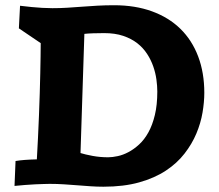

<svg xmlns="http://www.w3.org/2000/svg" viewBox="-20 -704 831 730"><path d="M39.1 -91.8Q47.4 -93.3 55.7 -94.2Q64 -95.2 73.5 -95.9Q83 -96.7 94.5 -97.2Q106 -97.7 120.1 -98.1Q122.6 -138.7 124.5 -181.2Q126.5 -223.6 128.2 -265.9Q129.9 -308.1 131.1 -348.4Q132.3 -388.7 133.1 -424.1Q133.8 -459.5 134.3 -489.3Q134.8 -519 134.8 -540L51.8 -596.2L56.2 -682.1Q78.6 -679.2 100.6 -677.2Q119.1 -675.3 140.6 -674.1Q162.1 -672.9 179.2 -672.9Q208 -672.9 235.6 -674.6Q263.2 -676.3 291.7 -678.5Q320.3 -680.7 350.3 -682.4Q380.4 -684.1 414.1 -684.1Q494.1 -684.1 557.9 -660.9Q621.6 -637.7 665.8 -594.5Q710 -551.3 733.4 -489.5Q756.8 -427.7 756.8 -351.1Q756.8 -315.9 750 -275.9Q743.2 -235.8 726.6 -196.3Q710 -156.7 681.6 -120.1Q653.3 -83.5 610.8 -55.4Q568.4 -27.3 509.5 -10.7Q450.7 5.9 373 5.9Q348.6 5.9 324.2 4.2Q299.8 2.4 274.4 0.5Q249 -1.5 222.9 -3.2Q196.8 -4.9 168.9 -4.9Q161.1 -4.9 146.7 -4.4Q132.3 -3.9 114 -3.2Q95.7 -2.4 75.2 -0.7Q54.7 1 35.2 2.9ZM376 -578.1Q355 -578.1 334.2 -577.4Q313.5 -576.7 300.8 -575.2L286.1 -122.1Q303.2 -116.7 331.8 -111.3Q360.4 -106 391.1 -106Q407.2 -106 427.5 -110.4Q447.8 -114.7 468.5 -125.7Q489.3 -136.7 509 -154.8Q528.8 -172.9 544.2 -200.7Q559.6 -228.5 568.8 -266.8Q578.1 -305.2 578.1 -356Q578.1 -377 574.7 -401.9Q571.3 -426.8 562.7 -451.4Q554.2 -476.1 539.3 -499Q524.4 -522 502 -539.6Q479.5 -557.1 448.5 -567.6Q417.5 -578.1 376 -578.1Z"/></svg>

Font: Simonetta
Style: Black Italic
Weight: 900
Italic angle: -2°
Designer: Gayaneh Bagdasaryan
Foundry: Brownfox
Version: Version 1.002